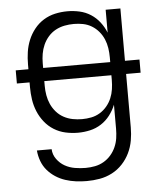

<svg xmlns="http://www.w3.org/2000/svg" viewBox="-53 -574 707 844"><g transform="rotate(-5 300.0 -152.5)"><path d="M296 223Q272 223 248.5 220Q225 217 202 209.5Q179 202 159 189Q139 176 123.5 158Q108 140 99.5 117Q91 94 89 70H154Q155 94 169.5 114Q184 134 204.5 145.5Q225 157 249 161Q273 165 296 165Q317 165 337.5 161Q358 157 376 146.5Q394 136 407.5 120.5Q421 105 429.5 86Q438 67 441 46.5Q444 26 444 5V-101Q434 -76 417.5 -54.5Q401 -33 378.5 -18.5Q356 -4 329.5 2Q303 8 276 8Q248 8 221 2Q194 -4 170.5 -18.5Q147 -33 129.5 -55Q112 -77 101.5 -102.5Q91 -128 87 -155Q83 -182 83 -210V-231H27V-289H83V-310Q83 -338 87 -365Q91 -392 101.5 -417.5Q112 -443 129.5 -465Q147 -487 170.5 -501.5Q194 -516 221 -522Q248 -528 276 -528Q303 -528 329.5 -522Q356 -516 378.5 -501.5Q401 -487 417.5 -465.5Q434 -444 444 -419V-520H509V-289H573V-231H509V5Q509 34 504 62.5Q499 91 486.5 117Q474 143 454 164.5Q434 186 408 199.5Q382 213 353.5 218Q325 223 296 223ZM148 -289H444V-310Q444 -330 441 -350.5Q438 -371 430 -390Q422 -409 408.5 -425Q395 -441 377.5 -451.5Q360 -462 340 -466Q320 -470 299 -470Q278 -470 257.5 -466Q237 -462 218.5 -452Q200 -442 186 -426Q172 -410 163.5 -391Q155 -372 151.5 -351.5Q148 -331 148 -310ZM299 -50Q320 -50 340 -54Q360 -58 377.5 -68.5Q395 -79 408.5 -95Q422 -111 430 -130Q438 -149 441 -169.5Q444 -190 444 -210V-231H148V-210Q148 -189 151.5 -168.5Q155 -148 163.5 -129Q172 -110 186 -94Q200 -78 218.5 -68Q237 -58 257.5 -54Q278 -50 299 -50Z"/></g></svg>

Font: Iosevka Aile Light
Style: Regular
Weight: 300
Designer: Belleve Invis
Foundry: Belleve Invis
Version: Version 27.3.5; ttfautohint (v1.8.4)